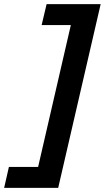

<svg xmlns="http://www.w3.org/2000/svg" viewBox="-89 -739 506 927"><path d="M-46 67H95L253 -618H112L136 -719H397L192 168H-69Z"/></svg>

Font: Elaine Sans SemiBold
Style: Italic
Weight: 600
Italic angle: -13°
Designer: Wei Huang
Foundry: Wei Huang
Version: Version 2.001;December 24, 2019;FontCreator 12.0.0.2547 64-b